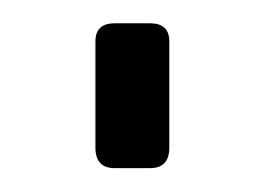

<svg xmlns="http://www.w3.org/2000/svg" viewBox="-20 -20 228 165"><path d="M62 106.9V15.6Q62 0 78.6 0H108.9Q125.5 0 125.5 15.6V106.9Q125.5 124.5 108.9 124.5H78.6Q62 124.5 62 106.9Z"/></svg>

Font: GOSTRUS
Style: type_B
Weight: 400
Designer: Юрий и Татьяна Кривогуз
Version: Version 02.00